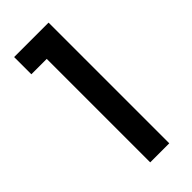

<svg xmlns="http://www.w3.org/2000/svg" viewBox="-235 -774 820 820"><g transform="rotate(-45 175.0 -364.5)"><path d="M45 -625V-729H253V0H138V-625Z"/></g></svg>

Font: A Bank Premium Med
Style: Regular
Weight: 500
Designer: Ninad Kale (Devanagari), Jonny Pinhorn (Latin), Htun Naung (Myanmar)
Foundry: Indian Type Foundry
Version: 4.004